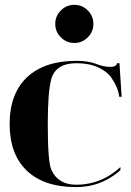

<svg xmlns="http://www.w3.org/2000/svg" viewBox="-20 -762 538 787"><path d="M229.5 -608.9Q206.5 -631.8 206.5 -664.1Q206.5 -696.3 229.5 -719.2Q252.4 -742.2 284.7 -742.2Q316.9 -742.2 339.8 -719.2Q362.8 -696.3 362.8 -664.1Q362.8 -631.8 339.8 -608.9Q316.9 -585.9 284.7 -585.9Q252.4 -585.9 229.5 -608.9ZM473.6 -64.5Q452.6 -45.9 428.7 -31.7Q367.2 4.9 292 4.9Q160.2 4.9 89.8 -62.5Q19.5 -129.9 19.5 -253.9Q19.5 -377.9 90.8 -445.3Q162.1 -512.7 293.9 -512.7Q340.8 -512.7 374.5 -500Q405.8 -487.8 431.4 -487.8Q457 -487.8 460 -502.9H469.7L478.5 -365.2H468.8Q464.8 -401.9 436 -444.3Q418.9 -469.2 381.8 -486.1Q344.7 -502.9 293.9 -502.9Q209 -502.9 190.4 -438.5Q175.8 -386.7 175.8 -253.9Q175.8 -98.6 190.4 -66.4Q217.8 -4.9 292 -4.9Q364.3 -4.9 423.8 -40Q450.7 -56.2 473.6 -77.1Z"/></svg>

Font: spinweradC
Style: Bold
Weight: 700
Width: 7
Version: Version 0.3